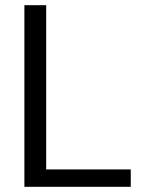

<svg xmlns="http://www.w3.org/2000/svg" viewBox="-20 -720 565 740"><path d="M484 0V-67H158V-700H74V0Z"/></svg>

Font: Rootstock Sans Body
Style: Regular
Weight: 400
Designer: Colophon Foundry, Jonny Pinhorn
Foundry: Colophon Foundry
Version: Version 1.200;FEAKit 1.0